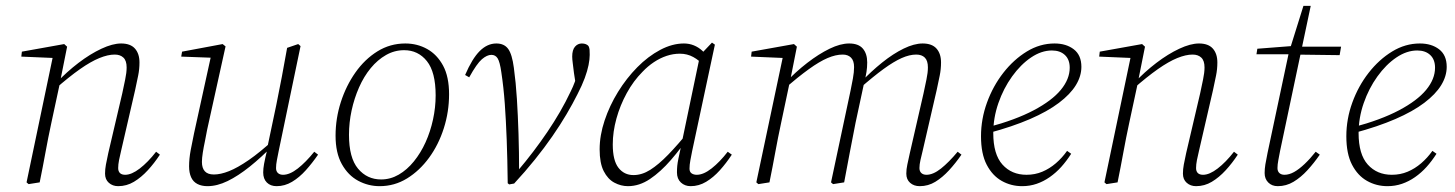

<svg xmlns="http://www.w3.org/2000/svg" viewBox="-20 -625 4985 658"><path d="M78 6 71 0 162 -435 171 -426 53 -431 55 -448 200 -474 210 -465 186 -345 185 -339 156 -204Q145 -153 136 -103.5Q127 -54 116 0ZM385 13Q366 13 353 1.5Q340 -10 340 -30Q340 -45 343 -61Q346 -77 351 -100L399 -305Q404 -329 409 -352.5Q414 -376 414 -394Q414 -417 403 -427.5Q392 -438 373 -438Q350 -438 320.5 -426Q291 -414 254 -388Q217 -362 169 -320L167 -340H172Q209 -379 249 -409.5Q289 -440 327.5 -458Q366 -476 395 -476Q427 -476 442.5 -458.5Q458 -441 458 -411Q458 -388 453.5 -366Q449 -344 443 -316L395 -108Q391 -92 388 -76.5Q385 -61 385 -49Q385 -38 391 -32Q397 -26 409 -26Q431 -26 459 -47.5Q487 -69 515 -105L528 -95Q509 -66 486.5 -41.5Q464 -17 439 -2Q414 13 385 13Z M691 13Q671 13 656.5 5.5Q642 -2 635 -17.5Q628 -33 628 -55Q628 -81 633.5 -110.5Q639 -140 645 -168L704 -437L710 -427L601 -431L604 -448L743 -474L753 -466L690 -181Q687 -163 682.5 -142Q678 -121 675 -102Q672 -83 672 -70Q672 -49 682 -38Q692 -27 713 -27Q736 -27 765 -38.5Q794 -50 832.5 -76.5Q871 -103 920 -148L925 -131H920Q876 -86 836 -54Q796 -22 760 -4.5Q724 13 691 13ZM928 13Q907 13 894.5 0.5Q882 -12 882 -34Q882 -47 885 -63.5Q888 -80 896 -113L895 -114L927 -266Q937 -315 946 -362.5Q955 -410 964 -461L1002 -474L1010 -467L935 -107Q932 -92 929 -76.5Q926 -61 926 -49Q926 -38 932.5 -32Q939 -26 950 -26Q973 -26 1000.5 -47.5Q1028 -69 1057 -105L1070 -95Q1050 -66 1028 -41.5Q1006 -17 981 -2Q956 13 928 13Z M1281 13Q1242 13 1207.5 -5.5Q1173 -24 1151.5 -62.5Q1130 -101 1130 -160Q1130 -219 1148 -275Q1166 -331 1198 -376.5Q1230 -422 1273.5 -449Q1317 -476 1369 -476Q1410 -476 1444 -457Q1478 -438 1498.5 -400Q1519 -362 1519 -302Q1519 -242 1501 -185.5Q1483 -129 1450.5 -84.5Q1418 -40 1375 -13.5Q1332 13 1281 13ZM1286 -10Q1318 -10 1346.5 -26.5Q1375 -43 1398.5 -72Q1422 -101 1438.5 -137.5Q1455 -174 1464 -215.5Q1473 -257 1473 -298Q1473 -378 1443 -415.5Q1413 -453 1365 -453Q1332 -453 1303 -436.5Q1274 -420 1250.5 -391.5Q1227 -363 1210.5 -325.5Q1194 -288 1185 -246.5Q1176 -205 1176 -163Q1176 -84 1207 -47Q1238 -10 1286 -10Z M1720 3Q1719 -80 1716.5 -146.5Q1714 -213 1710 -269Q1706 -325 1698 -378Q1693 -413 1685.5 -425Q1678 -437 1664 -437Q1649 -437 1631.5 -422Q1614 -407 1588 -360L1574 -368Q1598 -424 1624 -450Q1650 -476 1681 -476Q1708 -476 1721.5 -457.5Q1735 -439 1741 -393Q1748 -342 1751.5 -285.5Q1755 -229 1757 -166.5Q1759 -104 1759 -34H1750L1754 -39Q1782 -72 1807.5 -105.5Q1833 -139 1856 -173Q1879 -207 1899 -241.5Q1919 -276 1936 -312Q1944 -328 1950 -344.5Q1956 -361 1962 -383L1955 -323L1947 -375Q1945 -393 1943 -407.5Q1941 -422 1941 -431Q1941 -454 1950.5 -465Q1960 -476 1974 -476Q1982 -476 1988 -473.5Q1994 -471 1997 -467Q2000 -461 2000.5 -454.5Q2001 -448 2001 -437Q2001 -422 1997 -402Q1993 -382 1984 -357.5Q1975 -333 1959 -302Q1943 -270 1921.5 -233.5Q1900 -197 1873 -158Q1846 -119 1813 -78Q1780 -37 1742 4L1725 7Z M2132 13Q2108 13 2085.5 1Q2063 -11 2049 -38.5Q2035 -66 2035 -113Q2035 -161 2052 -212Q2069 -263 2098 -310Q2127 -357 2164 -394.5Q2201 -432 2242.5 -454Q2284 -476 2324 -476Q2342 -476 2358 -469.5Q2374 -463 2387 -451Q2400 -439 2409 -422L2393 -399Q2377 -418 2356 -429.5Q2335 -441 2310 -441Q2287 -441 2264.5 -433.5Q2242 -426 2221 -412Q2200 -398 2182 -379Q2151 -348 2128 -306Q2105 -264 2092.5 -218.5Q2080 -173 2080 -130Q2080 -75 2099.5 -50Q2119 -25 2151 -25Q2180 -25 2208.5 -43Q2237 -61 2270 -95Q2303 -129 2342 -177L2350 -167H2348Q2315 -118 2279.5 -77Q2244 -36 2207.5 -11.5Q2171 13 2132 13ZM2347 13Q2327 13 2313.5 0.5Q2300 -12 2300 -34Q2300 -46 2301 -56.5Q2302 -67 2305 -81.5Q2308 -96 2313 -119L2314 -124L2379 -435L2382 -439L2420 -479L2430 -472L2352 -107Q2349 -92 2346 -76Q2343 -60 2343 -47Q2343 -36 2350 -31Q2357 -26 2368 -26Q2391 -26 2419 -48Q2447 -70 2474 -105L2488 -95Q2469 -66 2447 -41.5Q2425 -17 2400 -2Q2375 13 2347 13Z M2579 6 2572 0 2664 -435 2672 -426 2554 -431 2556 -448 2701 -474 2711 -465 2688 -349 2687 -346 2657 -204Q2646 -153 2637 -103.5Q2628 -54 2617 0ZM2835 6 2828 0 2895 -315Q2899 -334 2903 -356Q2907 -378 2907 -395Q2907 -417 2896.5 -427.5Q2886 -438 2868 -438Q2844 -438 2816 -426Q2788 -414 2752 -388Q2716 -362 2667 -320L2666 -340H2670Q2707 -379 2746.5 -409.5Q2786 -440 2823 -458Q2860 -476 2890 -476Q2922 -476 2937 -458.5Q2952 -441 2952 -411Q2952 -394 2949.5 -378.5Q2947 -363 2943 -347L2941 -339L2912 -204Q2902 -153 2892.5 -103.5Q2883 -54 2873 0ZM3132 13Q3112 13 3099 1.5Q3086 -10 3086 -30Q3086 -45 3089.5 -61Q3093 -77 3098 -100L3145 -305Q3150 -329 3155 -352.5Q3160 -376 3160 -394Q3160 -417 3149.5 -427.5Q3139 -438 3120 -438Q3097 -438 3070 -426Q3043 -414 3008 -388.5Q2973 -363 2925 -321L2924 -341H2928Q2965 -380 3003 -410.5Q3041 -441 3077 -458.5Q3113 -476 3142 -476Q3174 -476 3189.5 -458.5Q3205 -441 3205 -411Q3205 -388 3200.5 -366Q3196 -344 3190 -316L3142 -108Q3138 -92 3134.5 -76.5Q3131 -61 3131 -49Q3131 -38 3137.5 -32Q3144 -26 3155 -26Q3178 -26 3205 -47.5Q3232 -69 3262 -105L3275 -95Q3255 -66 3232.5 -41.5Q3210 -17 3185.5 -2Q3161 13 3132 13Z M3483 13Q3445 13 3413 -5Q3381 -23 3361.5 -60.5Q3342 -98 3342 -158Q3342 -217 3362.5 -273.5Q3383 -330 3418.5 -375.5Q3454 -421 3499 -448.5Q3544 -476 3594 -476Q3634 -476 3660 -456Q3686 -436 3686 -396Q3686 -364 3667 -333Q3648 -302 3609 -272.5Q3570 -243 3510 -217Q3450 -191 3368 -169L3366 -189Q3460 -214 3522.5 -247Q3585 -280 3615.5 -317Q3646 -354 3646 -393Q3646 -421 3629.5 -436.5Q3613 -452 3585 -452Q3549 -452 3513.5 -428Q3478 -404 3448.5 -363Q3419 -322 3401.5 -271.5Q3384 -221 3384 -169Q3384 -96 3415.5 -61Q3447 -26 3498 -26Q3527 -26 3552 -36.5Q3577 -47 3598.5 -65.5Q3620 -84 3637 -108L3651 -98Q3635 -73 3617 -53Q3599 -33 3577.5 -18Q3556 -3 3532.5 5Q3509 13 3483 13Z M3772 6 3765 0 3856 -435 3865 -426 3747 -431 3749 -448 3894 -474 3904 -465 3880 -345 3879 -339 3850 -204Q3839 -153 3830 -103.5Q3821 -54 3810 0ZM4079 13Q4060 13 4047 1.5Q4034 -10 4034 -30Q4034 -45 4037 -61Q4040 -77 4045 -100L4093 -305Q4098 -329 4103 -352.5Q4108 -376 4108 -394Q4108 -417 4097 -427.5Q4086 -438 4067 -438Q4044 -438 4014.5 -426Q3985 -414 3948 -388Q3911 -362 3863 -320L3861 -340H3866Q3903 -379 3943 -409.5Q3983 -440 4021.5 -458Q4060 -476 4089 -476Q4121 -476 4136.5 -458.5Q4152 -441 4152 -411Q4152 -388 4147.5 -366Q4143 -344 4137 -316L4089 -108Q4085 -92 4082 -76.5Q4079 -61 4079 -49Q4079 -38 4085 -32Q4091 -26 4103 -26Q4125 -26 4153 -47.5Q4181 -69 4209 -105L4222 -95Q4203 -66 4180.5 -41.5Q4158 -17 4133 -2Q4108 13 4079 13Z M4286 -439 4289 -458 4418 -468V-465H4576L4571 -436L4416 -438L4414 -439ZM4359 13Q4339 13 4326.5 0.5Q4314 -12 4314 -32Q4314 -46 4316.5 -61.5Q4319 -77 4324 -101L4397 -445L4447 -605H4472L4367 -108Q4364 -92 4361 -76.5Q4358 -61 4358 -49Q4358 -38 4364.5 -32Q4371 -26 4382 -26Q4398 -26 4415 -35.5Q4432 -45 4451 -63Q4470 -81 4489 -105L4503 -95Q4483 -66 4460.5 -41.5Q4438 -17 4413 -2Q4388 13 4359 13Z M4735 13Q4697 13 4665 -5Q4633 -23 4613.5 -60.5Q4594 -98 4594 -158Q4594 -217 4614.5 -273.5Q4635 -330 4670.5 -375.5Q4706 -421 4751 -448.5Q4796 -476 4846 -476Q4886 -476 4912 -456Q4938 -436 4938 -396Q4938 -364 4919 -333Q4900 -302 4861 -272.5Q4822 -243 4762 -217Q4702 -191 4620 -169L4618 -189Q4712 -214 4774.5 -247Q4837 -280 4867.5 -317Q4898 -354 4898 -393Q4898 -421 4881.5 -436.5Q4865 -452 4837 -452Q4801 -452 4765.5 -428Q4730 -404 4700.5 -363Q4671 -322 4653.5 -271.5Q4636 -221 4636 -169Q4636 -96 4667.5 -61Q4699 -26 4750 -26Q4779 -26 4804 -36.5Q4829 -47 4850.5 -65.5Q4872 -84 4889 -108L4903 -98Q4887 -73 4869 -53Q4851 -33 4829.5 -18Q4808 -3 4784.5 5Q4761 13 4735 13Z"/></svg>

Font: Source Serif 4 36pt Light
Style: Italic
Weight: 300
Italic angle: -12°
Designer: Frank Grießhammer
Foundry: Adobe Systems Incorporated
Version: Version 4.004;hotconv 1.0.116;makeotfexe 2.5.65601